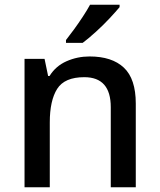

<svg xmlns="http://www.w3.org/2000/svg" viewBox="-20 -879 670 806"><path d="M356 -642Q450 -642 500 -595Q550 -548 550 -444V-93H445V-429Q445 -555 334 -555Q251 -555 220 -506Q189 -457 189 -365V-93H83V-632H167L182 -560H188Q214 -602 259.5 -622Q305 -642 356 -642ZM482 -849Q467 -831 440 -802Q413 -773 382 -745Q351 -717 327 -699H257V-711Q272 -730 291 -756Q310 -782 328 -809.5Q346 -837 358 -859H482Z"/></svg>

Font: Noto Sans Telugu UI Medium
Style: Regular
Weight: 500
Designer: Jelle Bosma - Monotype Design Team
Foundry: Monotype Imaging Inc.
Version: Version 2.005; ttfautohint (v1.8.4.7-5d5b)